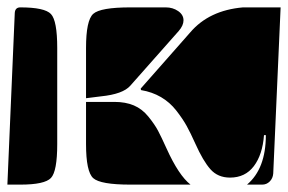

<svg xmlns="http://www.w3.org/2000/svg" viewBox="-20 -510 780 520"><path d="M361 -270 495 -422Q546 -482 638 -490H740L720 -40Q719 -27 710.5 -18.5Q702 -10 690 -10H649Q700 -53 700 -144H695Q691 -91 667.5 -60Q644 -29 603 -29Q570 -29 550 -51.5Q530 -74 509 -121Q496 -150 485.5 -169Q475 -188 457.5 -210.5Q440 -233 416 -247Q392 -261 362 -266ZM213 -120V-234H290Q320 -234 342.5 -224.5Q365 -215 382 -194Q399 -173 408 -156Q417 -139 431 -108Q464 -35 496 -10H333Q252 -10 232.5 -27.5Q213 -45 213 -120ZM213 -244V-380Q213 -455 232.5 -472.5Q252 -490 333 -490H429Q448 -490 462.5 -480Q477 -470 477 -455Q477 -441 464 -426L333 -278Q313 -255 253 -249ZM0 -10 20 -475Q21 -490 35 -490Q101 -490 118 -472Q135 -454 135 -380V-120Q135 -46 118 -28Q101 -10 35 -10Z"/></svg>

Font: PrimecolorB
Style: Medium
Weight: 500
Designer: gluk
Foundry: gluk
Version: Version 0.672